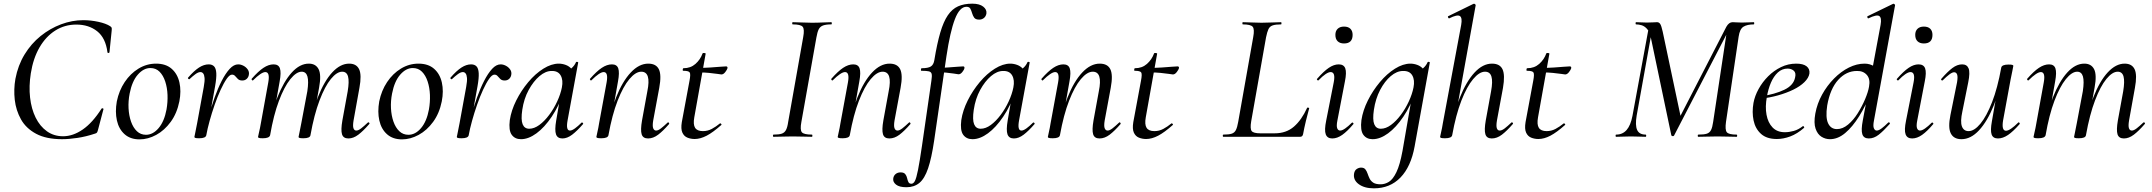

<svg xmlns="http://www.w3.org/2000/svg" viewBox="-20 -746 11733 1047"><path d="M318 13Q232 13 177 -16.5Q122 -46 94.5 -95Q67 -144 60.5 -201.5Q54 -259 64 -316Q78 -390 114 -449Q150 -508 201.5 -549.5Q253 -591 313 -613.5Q373 -636 434 -636Q475 -636 516.5 -627Q558 -618 581 -603Q588 -598 589 -594Q590 -590 589 -579L577 -461Q576 -457 571 -457Q566 -457 566 -461Q556 -539 510 -575.5Q464 -612 396 -612Q333 -612 281.5 -579.5Q230 -547 195.5 -487.5Q161 -428 148 -346Q137 -276 144 -214Q151 -152 174.5 -104.5Q198 -57 236 -30Q274 -3 324 -3Q378 -3 431.5 -40Q485 -77 534 -154Q536 -157 541 -155Q546 -153 544 -150L515 -40Q512 -28 509 -23.5Q506 -19 497 -17Q449 -1 402.5 6Q356 13 318 13Z M741 14Q691 14 659.5 -14Q628 -42 617.5 -89Q607 -136 617 -193Q629 -252 660 -298.5Q691 -345 735.5 -372Q780 -399 831 -399Q884 -399 916 -371Q948 -343 958.5 -296Q969 -249 958 -193Q945 -128 911 -81.5Q877 -35 832 -10.5Q787 14 741 14ZM776 -11Q814 -11 845 -47.5Q876 -84 888 -149Q895 -189 893.5 -228.5Q892 -268 881 -301.5Q870 -335 850 -355Q830 -375 800 -375Q763 -375 731.5 -339Q700 -303 687 -236Q679 -195 681 -155.5Q683 -116 694.5 -83Q706 -50 726.5 -30.5Q747 -11 776 -11Z M1105 -9 1095 -10Q1104 -57 1118 -110Q1132 -163 1150 -213.5Q1168 -264 1189 -305Q1210 -346 1232.5 -370.5Q1255 -395 1279 -395Q1293 -395 1307.5 -387.5Q1322 -380 1331 -367Q1340 -354 1337 -338Q1335 -325 1325.5 -316Q1316 -307 1301 -307Q1286 -307 1277.5 -315Q1269 -323 1262.5 -331Q1256 -339 1245 -339Q1232 -339 1216 -316Q1200 -293 1183 -256Q1166 -219 1150.5 -174.5Q1135 -130 1123 -86.5Q1111 -43 1105 -9ZM1066 8Q1050 8 1045 6Q1040 4 1040 1Q1040 -2 1045.5 -26Q1051 -50 1055 -74L1091 -271Q1097 -304 1095.5 -321Q1094 -338 1088 -345.5Q1082 -353 1073 -353Q1061 -353 1045.5 -341.5Q1030 -330 1014 -315Q1011 -312 1007 -316Q1003 -320 1006 -323Q1038 -360 1065 -377.5Q1092 -395 1118 -395Q1137 -395 1147.5 -384Q1158 -373 1159.5 -347Q1161 -321 1153 -276L1105 -9Q1102 8 1066 8Z M1880 9Q1852 9 1845 -14Q1838 -37 1847 -89L1876 -248Q1885 -302 1878 -328.5Q1871 -355 1846 -355Q1817 -355 1784.5 -315.5Q1752 -276 1722.5 -198.5Q1693 -121 1673 -9L1659 -10Q1679 -128 1713.5 -216Q1748 -304 1792 -351.5Q1836 -399 1884 -399Q1924 -399 1938.5 -368Q1953 -337 1940 -267L1908 -89Q1903 -59 1907.5 -46.5Q1912 -34 1923 -34Q1934 -34 1949.5 -46Q1965 -58 1985 -77Q1989 -81 1993 -77Q1997 -73 1993 -69Q1961 -32 1934 -11.5Q1907 9 1880 9ZM1413 8Q1397 8 1392 6Q1387 4 1387 1Q1387 -2 1392.5 -24.5Q1398 -47 1402 -71L1443 -297Q1453 -353 1427 -353Q1416 -353 1399 -341.5Q1382 -330 1361 -309Q1358 -305 1354 -309.5Q1350 -314 1353 -317Q1388 -357 1416.5 -376Q1445 -395 1472 -395Q1499 -395 1506.5 -373Q1514 -351 1505 -302L1453 -9Q1449 8 1413 8ZM1634 8Q1618 8 1613 6Q1608 4 1608 1Q1608 -2 1613.5 -26Q1619 -50 1623 -74L1656 -249Q1664 -303 1656.5 -329Q1649 -355 1625 -355Q1596 -355 1563 -314Q1530 -273 1501 -196Q1472 -119 1453 -9L1438 -10Q1458 -127 1492.5 -214.5Q1527 -302 1571 -350.5Q1615 -399 1664 -399Q1702 -399 1717.5 -368.5Q1733 -338 1720 -268L1673 -9Q1671 8 1634 8Z M2172 14Q2122 14 2090.5 -14Q2059 -42 2048.5 -89Q2038 -136 2048 -193Q2060 -252 2091 -298.5Q2122 -345 2166.5 -372Q2211 -399 2262 -399Q2315 -399 2347 -371Q2379 -343 2389.5 -296Q2400 -249 2389 -193Q2376 -128 2342 -81.5Q2308 -35 2263 -10.5Q2218 14 2172 14ZM2207 -11Q2245 -11 2276 -47.5Q2307 -84 2319 -149Q2326 -189 2324.5 -228.5Q2323 -268 2312 -301.5Q2301 -335 2281 -355Q2261 -375 2231 -375Q2194 -375 2162.5 -339Q2131 -303 2118 -236Q2110 -195 2112 -155.5Q2114 -116 2125.5 -83Q2137 -50 2157.5 -30.5Q2178 -11 2207 -11Z M2536 -9 2526 -10Q2535 -57 2549 -110Q2563 -163 2581 -213.5Q2599 -264 2620 -305Q2641 -346 2663.5 -370.5Q2686 -395 2710 -395Q2724 -395 2738.5 -387.5Q2753 -380 2762 -367Q2771 -354 2768 -338Q2766 -325 2756.5 -316Q2747 -307 2732 -307Q2717 -307 2708.5 -315Q2700 -323 2693.5 -331Q2687 -339 2676 -339Q2663 -339 2647 -316Q2631 -293 2614 -256Q2597 -219 2581.5 -174.5Q2566 -130 2554 -86.5Q2542 -43 2536 -9ZM2497 8Q2481 8 2476 6Q2471 4 2471 1Q2471 -2 2476.5 -26Q2482 -50 2486 -74L2522 -271Q2528 -304 2526.5 -321Q2525 -338 2519 -345.5Q2513 -353 2504 -353Q2492 -353 2476.5 -341.5Q2461 -330 2445 -315Q2442 -312 2438 -316Q2434 -320 2437 -323Q2469 -360 2496 -377.5Q2523 -395 2549 -395Q2568 -395 2578.5 -384Q2589 -373 2590.5 -347Q2592 -321 2584 -276L2536 -9Q2533 8 2497 8Z M2821 13Q2788 13 2770.5 -11Q2753 -35 2760 -91Q2768 -144 2795 -198Q2822 -252 2860.5 -298Q2899 -344 2943 -371.5Q2987 -399 3027 -399Q3046 -399 3065 -392Q3084 -385 3097.5 -369.5Q3111 -354 3113 -328L3065 -357Q3079 -359 3096 -373.5Q3113 -388 3121 -407Q3123 -410 3128.5 -408.5Q3134 -407 3133 -405L3075 -89Q3065 -34 3088 -34Q3099 -34 3115.5 -46Q3132 -58 3151 -77Q3154 -80 3158 -76Q3162 -72 3159 -69Q3127 -32 3100 -11.5Q3073 9 3047 9Q3020 9 3012 -13.5Q3004 -36 3013 -89L3037 -229L3055 -246Q3028 -168 2988.5 -109.5Q2949 -51 2905.5 -19Q2862 13 2821 13ZM2866 -44Q2893 -44 2921 -64.5Q2949 -85 2974.5 -119Q3000 -153 3018.5 -193Q3037 -233 3044 -269Q3052 -309 3037.5 -334.5Q3023 -360 2988 -359Q2955 -359 2922 -331Q2889 -303 2863 -255.5Q2837 -208 2828 -147Q2820 -93 2830 -68.5Q2840 -44 2866 -44Z M3514 9Q3486 9 3479 -14Q3472 -37 3481 -89L3510 -248Q3532 -355 3477 -355Q3446 -355 3412 -314.5Q3378 -274 3348 -197Q3318 -120 3298 -9L3284 -10Q3305 -127 3339.5 -214.5Q3374 -302 3419.5 -350.5Q3465 -399 3515 -399Q3558 -399 3573 -368Q3588 -337 3575 -267L3542 -89Q3537 -59 3542 -46.5Q3547 -34 3558 -34Q3569 -34 3584.5 -46Q3600 -58 3620 -77Q3623 -81 3627 -77Q3631 -73 3628 -69Q3596 -32 3569 -11.5Q3542 9 3514 9ZM3259 8Q3243 8 3237.5 6Q3232 4 3232 1Q3232 -2 3237.5 -25Q3243 -48 3247 -74L3288 -297Q3298 -353 3272 -353Q3261 -353 3244 -341.5Q3227 -330 3206 -309Q3203 -305 3199 -309.5Q3195 -314 3198 -317Q3233 -357 3261.5 -376Q3290 -395 3317 -395Q3344 -395 3351.5 -373Q3359 -351 3350 -302L3298 -9Q3295 8 3259 8Z M3768 12Q3747 12 3728.5 4.5Q3710 -3 3701 -23Q3692 -43 3698 -80L3740 -306Q3747 -342 3741 -351Q3735 -360 3706 -360Q3702 -360 3703 -367Q3704 -374 3707 -374Q3746 -374 3772.5 -397.5Q3799 -421 3811 -454Q3812 -458 3820.5 -457Q3829 -456 3828 -453L3766 -106Q3759 -67 3770.5 -49Q3782 -31 3813 -31Q3839 -31 3861.5 -43Q3884 -55 3906 -73Q3908 -75 3912 -71Q3916 -67 3914 -65Q3868 -24 3833.5 -6Q3799 12 3768 12ZM3914 -340Q3912 -340 3892.5 -343Q3873 -346 3846.5 -348.5Q3820 -351 3795 -351L3797 -376Q3825 -376 3854.5 -378Q3884 -380 3907.5 -382Q3931 -384 3940 -384Q3944 -384 3946 -381Q3948 -378 3947 -374Q3945 -366 3935 -353Q3925 -340 3914 -340Z M4198 0Q4195 0 4195 -6Q4195 -12 4198 -12Q4227 -12 4242.5 -17Q4258 -22 4266 -37Q4274 -52 4278 -81L4360 -544Q4368 -587 4357 -600Q4346 -613 4303 -613Q4300 -613 4300 -619Q4300 -625 4303 -625Q4324 -625 4350.5 -623.5Q4377 -622 4406 -622Q4439 -622 4466 -623.5Q4493 -625 4513 -625Q4516 -625 4516 -619Q4516 -613 4513 -613Q4484 -613 4468 -607Q4452 -601 4444.5 -586Q4437 -571 4432 -542L4350 -81Q4342 -38 4352.5 -25Q4363 -12 4408 -12Q4410 -12 4410 -6Q4410 0 4408 0Q4387 0 4361 -1Q4335 -2 4302 -2Q4273 -2 4246 -1Q4219 0 4198 0Z M4830 9Q4802 9 4795 -14Q4788 -37 4797 -89L4826 -248Q4848 -355 4793 -355Q4762 -355 4728 -314.5Q4694 -274 4664 -197Q4634 -120 4614 -9L4600 -10Q4621 -127 4655.5 -214.5Q4690 -302 4735.5 -350.5Q4781 -399 4831 -399Q4874 -399 4889 -368Q4904 -337 4891 -267L4858 -89Q4853 -59 4858 -46.5Q4863 -34 4874 -34Q4885 -34 4900.5 -46Q4916 -58 4936 -77Q4939 -81 4943 -77Q4947 -73 4944 -69Q4912 -32 4885 -11.5Q4858 9 4830 9ZM4575 8Q4559 8 4553.5 6Q4548 4 4548 1Q4548 -2 4553.5 -25Q4559 -48 4563 -74L4604 -297Q4614 -353 4588 -353Q4577 -353 4560 -341.5Q4543 -330 4522 -309Q4519 -305 4515 -309.5Q4511 -314 4514 -317Q4549 -357 4577.5 -376Q4606 -395 4633 -395Q4660 -395 4667.5 -373Q4675 -351 4666 -302L4614 -9Q4611 8 4575 8Z M4923 275Q4884 275 4866 260.5Q4848 246 4851 227Q4853 212 4864 203Q4875 194 4891 194Q4909 194 4916.5 203.5Q4924 213 4926.5 225Q4929 237 4933.5 246.5Q4938 256 4950 256Q4961 256 4969 241Q4977 226 4986 181Q4995 136 5008 47L5059 -306Q5063 -331 5060.5 -342.5Q5058 -354 5045 -357Q5032 -360 5005 -360Q5001 -360 5002 -367Q5003 -374 5006 -374Q5041 -374 5056 -383.5Q5071 -393 5075 -418Q5090 -509 5107.5 -568.5Q5125 -628 5148.5 -662.5Q5172 -697 5204.5 -711.5Q5237 -726 5282 -726Q5321 -726 5341.5 -710Q5362 -694 5359 -672Q5356 -656 5345 -647.5Q5334 -639 5320 -639Q5300 -639 5292.5 -649.5Q5285 -660 5281 -674Q5277 -688 5271.5 -698.5Q5266 -709 5250 -709Q5213 -709 5187 -641Q5161 -573 5141 -439L5074 21Q5060 116 5041 172Q5022 228 4993.5 251.5Q4965 275 4923 275ZM5206 -341Q5198 -342 5180 -345Q5162 -348 5139 -350Q5116 -352 5094 -352L5096 -376Q5118 -376 5147 -378Q5176 -380 5200.5 -382Q5225 -384 5232 -384Q5237 -384 5238.5 -381Q5240 -378 5239 -374Q5238 -366 5227.5 -353Q5217 -340 5206 -341Z M5283 13Q5250 13 5232.5 -11Q5215 -35 5222 -91Q5230 -144 5257 -198Q5284 -252 5322.5 -298Q5361 -344 5405 -371.5Q5449 -399 5489 -399Q5508 -399 5527 -392Q5546 -385 5559.5 -369.5Q5573 -354 5575 -328L5527 -357Q5541 -359 5558 -373.5Q5575 -388 5583 -407Q5585 -410 5590.5 -408.5Q5596 -407 5595 -405L5537 -89Q5527 -34 5550 -34Q5561 -34 5577.5 -46Q5594 -58 5613 -77Q5616 -80 5620 -76Q5624 -72 5621 -69Q5589 -32 5562 -11.5Q5535 9 5509 9Q5482 9 5474 -13.5Q5466 -36 5475 -89L5499 -229L5517 -246Q5490 -168 5450.5 -109.5Q5411 -51 5367.5 -19Q5324 13 5283 13ZM5328 -44Q5355 -44 5383 -64.5Q5411 -85 5436.5 -119Q5462 -153 5480.5 -193Q5499 -233 5506 -269Q5514 -309 5499.5 -334.5Q5485 -360 5450 -359Q5417 -359 5384 -331Q5351 -303 5325 -255.5Q5299 -208 5290 -147Q5282 -93 5292 -68.5Q5302 -44 5328 -44Z M5976 9Q5948 9 5941 -14Q5934 -37 5943 -89L5972 -248Q5994 -355 5939 -355Q5908 -355 5874 -314.5Q5840 -274 5810 -197Q5780 -120 5760 -9L5746 -10Q5767 -127 5801.5 -214.5Q5836 -302 5881.5 -350.5Q5927 -399 5977 -399Q6020 -399 6035 -368Q6050 -337 6037 -267L6004 -89Q5999 -59 6004 -46.5Q6009 -34 6020 -34Q6031 -34 6046.5 -46Q6062 -58 6082 -77Q6085 -81 6089 -77Q6093 -73 6090 -69Q6058 -32 6031 -11.5Q6004 9 5976 9ZM5721 8Q5705 8 5699.5 6Q5694 4 5694 1Q5694 -2 5699.5 -25Q5705 -48 5709 -74L5750 -297Q5760 -353 5734 -353Q5723 -353 5706 -341.5Q5689 -330 5668 -309Q5665 -305 5661 -309.5Q5657 -314 5660 -317Q5695 -357 5723.5 -376Q5752 -395 5779 -395Q5806 -395 5813.5 -373Q5821 -351 5812 -302L5760 -9Q5757 8 5721 8Z M6230 12Q6209 12 6190.5 4.5Q6172 -3 6163 -23Q6154 -43 6160 -80L6202 -306Q6209 -342 6203 -351Q6197 -360 6168 -360Q6164 -360 6165 -367Q6166 -374 6169 -374Q6208 -374 6234.5 -397.5Q6261 -421 6273 -454Q6274 -458 6282.5 -457Q6291 -456 6290 -453L6228 -106Q6221 -67 6232.5 -49Q6244 -31 6275 -31Q6301 -31 6323.5 -43Q6346 -55 6368 -73Q6370 -75 6374 -71Q6378 -67 6376 -65Q6330 -24 6295.5 -6Q6261 12 6230 12ZM6376 -340Q6374 -340 6354.5 -343Q6335 -346 6308.5 -348.5Q6282 -351 6257 -351L6259 -376Q6287 -376 6316.5 -378Q6346 -380 6369.5 -382Q6393 -384 6402 -384Q6406 -384 6408 -381Q6410 -378 6409 -374Q6407 -366 6397 -353Q6387 -340 6376 -340Z M6651 0Q6648 0 6648 -6Q6648 -12 6651 -12Q6681 -12 6696.5 -17Q6712 -22 6719.5 -37Q6727 -52 6732 -81L6814 -544Q6822 -587 6811 -600Q6800 -613 6757 -613Q6755 -613 6755 -619Q6755 -625 6757 -625Q6778 -625 6804 -623.5Q6830 -622 6859 -622Q6890 -622 6917.5 -623.5Q6945 -625 6966 -625Q6968 -625 6968 -619Q6968 -613 6966 -613Q6936 -613 6920 -607.5Q6904 -602 6897 -587Q6890 -572 6884 -543L6803 -85Q6796 -44 6805.5 -31.5Q6815 -19 6853 -19H6931Q6994 -19 7036 -55.5Q7078 -92 7108 -158Q7108 -160 7114 -159Q7120 -158 7119 -155Q7111 -127 7101.5 -87.5Q7092 -48 7086 -15Q7083 0 7070 0Z M7245 9Q7218 9 7209.5 -13.5Q7201 -36 7212 -89L7253 -297Q7264 -353 7236 -353Q7225 -353 7208 -341.5Q7191 -330 7171 -309Q7168 -305 7163.5 -309.5Q7159 -314 7163 -317Q7198 -357 7226 -376Q7254 -395 7280 -395Q7308 -395 7316 -373Q7324 -351 7314 -302L7273 -89Q7267 -59 7272 -46.5Q7277 -34 7288 -34Q7299 -34 7315.5 -45.5Q7332 -57 7351 -76Q7355 -80 7359 -75.5Q7363 -71 7359 -68Q7327 -30 7299.5 -10.5Q7272 9 7245 9ZM7309 -509Q7287 -509 7274.5 -521Q7262 -533 7262 -556Q7262 -577 7274.5 -589Q7287 -601 7309 -601Q7332 -601 7344 -589Q7356 -577 7356 -556Q7356 -509 7309 -509Z M7472 281Q7420 281 7389 258Q7358 235 7364 200Q7367 183 7378.5 175.5Q7390 168 7402 168Q7418 168 7425.5 177.5Q7433 187 7437.5 200.5Q7442 214 7448.5 227.5Q7455 241 7468.5 250Q7482 259 7509 259Q7532 259 7554 245.5Q7576 232 7595 192.5Q7614 153 7628 77L7681 -229L7699 -246Q7672 -168 7632.5 -109.5Q7593 -51 7549.5 -19Q7506 13 7465 13Q7432 13 7414.5 -11Q7397 -35 7404 -91Q7412 -144 7439 -198Q7466 -252 7504.5 -298Q7543 -344 7587 -371.5Q7631 -399 7671 -399Q7690 -399 7709 -392Q7728 -385 7741.5 -369.5Q7755 -354 7757 -328L7709 -357Q7723 -359 7740 -373.5Q7757 -388 7765 -407Q7767 -410 7772.5 -408.5Q7778 -407 7777 -405L7694 53Q7674 163 7617 222Q7560 281 7472 281ZM7510 -44Q7537 -44 7565 -64.5Q7593 -85 7618.5 -119Q7644 -153 7662.5 -193Q7681 -233 7688 -269Q7696 -309 7681.5 -334.5Q7667 -360 7631 -359Q7597 -359 7564 -331Q7531 -303 7506 -255.5Q7481 -208 7472 -147Q7464 -93 7474 -68.5Q7484 -44 7510 -44Z M7860 8Q7844 8 7838.5 6Q7833 4 7833 1Q7833 -2 7838.5 -25Q7844 -48 7848 -74L7948 -610Q7955 -649 7941 -658.5Q7927 -668 7883 -646Q7879 -645 7876.5 -651Q7874 -657 7878 -658L8015 -725Q8020 -727 8024 -723Q8028 -719 8027 -717L7899 -9Q7896 8 7860 8ZM8115 9Q8087 9 8080 -14Q8073 -37 8082 -89L8111 -248Q8121 -302 8113 -328.5Q8105 -355 8078 -355Q8047 -355 8013 -314.5Q7979 -274 7949 -197Q7919 -120 7899 -9L7885 -10Q7906 -127 7941 -214.5Q7976 -302 8021 -350.5Q8066 -399 8116 -399Q8159 -399 8173.5 -368Q8188 -337 8176 -267L8143 -89Q8138 -59 8142.5 -46.5Q8147 -34 8158 -34Q8170 -34 8185.5 -46Q8201 -58 8221 -77Q8224 -81 8228.5 -77Q8233 -73 8229 -69Q8197 -32 8170 -11.5Q8143 9 8115 9Z M8369 12Q8348 12 8329.5 4.5Q8311 -3 8302 -23Q8293 -43 8299 -80L8341 -306Q8348 -342 8342 -351Q8336 -360 8307 -360Q8303 -360 8304 -367Q8305 -374 8308 -374Q8347 -374 8373.5 -397.5Q8400 -421 8412 -454Q8413 -458 8421.5 -457Q8430 -456 8429 -453L8367 -106Q8360 -67 8371.5 -49Q8383 -31 8414 -31Q8440 -31 8462.5 -43Q8485 -55 8507 -73Q8509 -75 8513 -71Q8517 -67 8515 -65Q8469 -24 8434.5 -6Q8400 12 8369 12ZM8515 -340Q8513 -340 8493.5 -343Q8474 -346 8447.5 -348.5Q8421 -351 8396 -351L8398 -376Q8426 -376 8455.5 -378Q8485 -380 8508.5 -382Q8532 -384 8541 -384Q8545 -384 8547 -381Q8549 -378 8548 -374Q8546 -366 8536 -353Q8526 -340 8515 -340Z M9241 0Q9238 0 9238 -6Q9238 -12 9241 -12Q9272 -12 9287.5 -17Q9303 -22 9310.5 -37Q9318 -52 9322 -81L9398 -585L9423 -613L9109 -7Q9107 -3 9101.5 -3.5Q9096 -4 9094 -8L8982 -542Q8975 -574 8961 -589Q8947 -604 8931.5 -608.5Q8916 -613 8902 -613Q8899 -613 8899 -619Q8899 -625 8902 -625Q8914 -625 8929.5 -624Q8945 -623 8960 -623Q8979 -623 8994 -624Q9009 -625 9016 -625Q9027 -625 9033.5 -615Q9040 -605 9047 -573L9147 -100L9104 -37L9394 -600Q9408 -625 9428 -625Q9435 -625 9450 -624Q9465 -623 9478 -623Q9500 -623 9514.5 -624Q9529 -625 9544 -625Q9546 -625 9546 -619Q9546 -613 9544 -613Q9508 -613 9487.5 -600.5Q9467 -588 9461 -546L9392 -81Q9386 -38 9396.5 -25Q9407 -12 9450 -12Q9453 -12 9453 -6Q9453 0 9450 0Q9430 0 9403 -1Q9376 -2 9346 -2Q9315 -2 9289 -1Q9263 0 9241 0ZM8793 0Q8790 0 8790 -6Q8790 -12 8793 -12Q8828 -12 8850 -37Q8872 -62 8882 -114L8972 -602L8992 -600L8905 -116Q8896 -63 8907.5 -37.5Q8919 -12 8954 -12Q8957 -12 8957 -6Q8957 0 8954 0Q8937 0 8917.5 -1Q8898 -2 8873 -2Q8852 -2 8832 -1Q8812 0 8793 0Z M9669 12Q9614 12 9583 -16Q9552 -44 9542.5 -89Q9533 -134 9542 -185Q9549 -223 9570 -261Q9591 -299 9622 -330Q9653 -361 9692 -380Q9731 -399 9775 -399Q9813 -399 9831.5 -384.5Q9850 -370 9847 -345Q9843 -321 9819.5 -298Q9796 -275 9759 -257Q9722 -239 9676 -226Q9630 -213 9582 -208L9584 -221Q9659 -232 9710 -256.5Q9761 -281 9769 -324Q9775 -349 9761.5 -360.5Q9748 -372 9728 -372Q9698 -372 9675 -351Q9652 -330 9637 -295Q9622 -260 9615 -218Q9605 -164 9613 -120.5Q9621 -77 9646 -51Q9671 -25 9713 -25Q9736 -25 9761.5 -32Q9787 -39 9811 -58Q9813 -60 9816.5 -56Q9820 -52 9818 -49Q9780 -16 9742.5 -2Q9705 12 9669 12Z M9959 13Q9934 13 9912.5 -0.5Q9891 -14 9880.5 -44.5Q9870 -75 9879 -126Q9889 -181 9916 -230Q9943 -279 9981 -317.5Q10019 -356 10062 -377.5Q10105 -399 10148 -399Q10177 -399 10201.5 -383.5Q10226 -368 10229 -332L10185 -246Q10155 -171 10118.5 -112.5Q10082 -54 10042 -20.5Q10002 13 9959 13ZM9997 -42Q10028 -42 10057.5 -66.5Q10087 -91 10110.5 -128.5Q10134 -166 10150.5 -205Q10167 -244 10172 -273Q10180 -315 10160 -337.5Q10140 -360 10106 -359Q10048 -359 10004 -310.5Q9960 -262 9944 -171Q9934 -105 9949 -73.5Q9964 -42 9997 -42ZM10171 9Q10143 9 10135.5 -14Q10128 -37 10138 -89L10235 -610Q10242 -649 10228 -658.5Q10214 -668 10169 -646Q10165 -645 10163 -651Q10161 -657 10165 -658L10303 -725Q10307 -727 10311 -723Q10315 -719 10314 -717L10199 -89Q10193 -59 10198.5 -46.5Q10204 -34 10214 -34Q10225 -34 10241 -46Q10257 -58 10276 -77Q10280 -81 10284 -77Q10288 -73 10284 -69Q10251 -32 10225 -11.5Q10199 9 10171 9Z M10407 9Q10380 9 10371.5 -13.5Q10363 -36 10374 -89L10415 -297Q10426 -353 10398 -353Q10387 -353 10370 -341.5Q10353 -330 10333 -309Q10330 -305 10325.5 -309.5Q10321 -314 10325 -317Q10360 -357 10388 -376Q10416 -395 10442 -395Q10470 -395 10478 -373Q10486 -351 10476 -302L10435 -89Q10429 -59 10434 -46.5Q10439 -34 10450 -34Q10461 -34 10477.5 -45.5Q10494 -57 10513 -76Q10517 -80 10521 -75.5Q10525 -71 10521 -68Q10489 -30 10461.5 -10.5Q10434 9 10407 9ZM10471 -509Q10449 -509 10436.5 -521Q10424 -533 10424 -556Q10424 -577 10436.5 -589Q10449 -601 10471 -601Q10494 -601 10506 -589Q10518 -577 10518 -556Q10518 -509 10471 -509Z M10676 13Q10634 13 10618 -18.5Q10602 -50 10616 -119L10652 -297Q10657 -327 10652.5 -339.5Q10648 -352 10636 -352Q10626 -352 10610 -340Q10594 -328 10575 -309Q10571 -305 10567 -309Q10563 -313 10567 -317Q10600 -355 10626.5 -375Q10653 -395 10680 -395Q10706 -395 10715 -373Q10724 -351 10713 -297L10681 -138Q10669 -83 10678.5 -57Q10688 -31 10715 -31Q10746 -31 10779.5 -71.5Q10813 -112 10843 -189Q10873 -266 10893 -377L10907 -376Q10888 -259 10852.5 -171.5Q10817 -84 10772 -35.5Q10727 13 10676 13ZM10875 9Q10848 9 10840.5 -13Q10833 -35 10842 -84L10893 -377Q10896 -394 10933 -394Q10949 -394 10954 -392Q10959 -390 10959 -387Q10959 -384 10954 -361Q10949 -338 10944 -312L10903 -89Q10894 -33 10919 -33Q10930 -33 10947 -44.5Q10964 -56 10985 -77Q10988 -81 10992 -76.5Q10996 -72 10993 -69Q10958 -29 10930 -10Q10902 9 10875 9Z M11562 9Q11534 9 11527 -14Q11520 -37 11529 -89L11558 -248Q11567 -302 11560 -328.5Q11553 -355 11528 -355Q11499 -355 11466.5 -315.5Q11434 -276 11404.5 -198.5Q11375 -121 11355 -9L11341 -10Q11361 -128 11395.5 -216Q11430 -304 11474 -351.5Q11518 -399 11566 -399Q11606 -399 11620.5 -368Q11635 -337 11622 -267L11590 -89Q11585 -59 11589.5 -46.5Q11594 -34 11605 -34Q11616 -34 11631.5 -46Q11647 -58 11667 -77Q11671 -81 11675 -77Q11679 -73 11675 -69Q11643 -32 11616 -11.5Q11589 9 11562 9ZM11095 8Q11079 8 11074 6Q11069 4 11069 1Q11069 -2 11074.5 -24.5Q11080 -47 11084 -71L11125 -297Q11135 -353 11109 -353Q11098 -353 11081 -341.5Q11064 -330 11043 -309Q11040 -305 11036 -309.5Q11032 -314 11035 -317Q11070 -357 11098.5 -376Q11127 -395 11154 -395Q11181 -395 11188.5 -373Q11196 -351 11187 -302L11135 -9Q11131 8 11095 8ZM11316 8Q11300 8 11295 6Q11290 4 11290 1Q11290 -2 11295.5 -26Q11301 -50 11305 -74L11338 -249Q11346 -303 11338.5 -329Q11331 -355 11307 -355Q11278 -355 11245 -314Q11212 -273 11183 -196Q11154 -119 11135 -9L11120 -10Q11140 -127 11174.5 -214.5Q11209 -302 11253 -350.5Q11297 -399 11346 -399Q11384 -399 11399.5 -368.5Q11415 -338 11402 -268L11355 -9Q11353 8 11316 8Z"/></svg>

Font: Cormorant Infant Light Medium
Style: Italic
Weight: 500
Italic angle: -10°
Version: Version 4.001